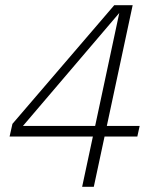

<svg xmlns="http://www.w3.org/2000/svg" viewBox="-20 -658 600 741"><path d="M17 -131 28 -180 421 -638H459L460 -631L49 -149L50 -172H519L510 -131ZM342 63H297L444 -625L439 -638H492Z"/></svg>

Font: Roboto Serif 20pt Thin
Style: Italic
Weight: 250
Italic angle: -10°
Version: Version 1.007